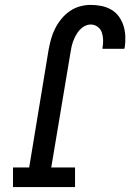

<svg xmlns="http://www.w3.org/2000/svg" viewBox="-20 -763 540 783"><path d="M33 0V-80H99L178 -559Q182 -581 188 -603Q194 -625 204.5 -646Q215 -667 230 -685.5Q245 -704 264.5 -717.5Q284 -731 306 -737Q328 -743 350 -743Q373 -743 394.5 -738.5Q416 -734 434 -723.5Q452 -713 464.5 -696Q477 -679 483.5 -658.5Q490 -638 491 -616Q492 -594 489 -571Q488 -570 488 -568Q488 -566 487 -564H398Q398 -565 398 -566Q398 -567 398 -568Q401 -584 400.5 -600Q400 -616 395.5 -630Q391 -644 378.5 -653.5Q366 -663 350 -663Q338 -663 326 -657Q314 -651 305 -641Q296 -631 289.5 -619Q283 -607 278.5 -595Q274 -583 271.5 -571Q269 -559 267 -546L189 -80H286V0Z"/></svg>

Font: Iosevka Curly Slab MdObl
Style: Regular
Weight: 500
Italic angle: -9°
Monospace: yes
Designer: Belleve Invis
Foundry: Belleve Invis
Version: Version 11.0.0; ttfautohint (v1.8.3)